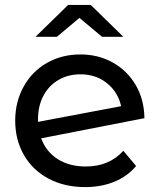

<svg xmlns="http://www.w3.org/2000/svg" viewBox="-20 -757 652 783"><path d="M483 -142C444.3 -99.3 393.3 -78 330 -78C285.3 -78 247.2 -88 215.5 -108C183.8 -128 161.3 -156.3 148 -193L569 -275C568.3 -326.3 556.3 -371.7 533 -411C509.7 -450.3 478.3 -480.8 439 -502.5C399.7 -524.2 356 -535 308 -535C257.3 -535 211.8 -523.5 171.5 -500.5C131.2 -477.5 99.5 -445.3 76.5 -404C53.5 -362.7 42 -316.3 42 -265C42 -213 53.8 -166.3 77.5 -125C101.2 -83.7 134.7 -51.5 178 -28.5C221.3 -5.5 271 6 327 6C371 6 410.8 -1.3 446.5 -16C482.2 -30.7 511.7 -52 535 -80ZM218.5 -431C244.8 -446.3 274.7 -454 308 -454C350 -454 386 -442 416 -418C446 -394 465.3 -362.7 474 -324L135 -260V-270C135 -306.7 142.3 -338.8 157 -366.5C171.7 -394.2 192.2 -415.7 218.5 -431ZM396 -607H483L350 -737H258L125 -607H212L304 -684Z"/></svg>

Font: ICO Headline
Style: Regular
Weight: 500
Designer: Julieta Ulanovsky
Foundry: Julieta Ulanovsky
Version: Version 7.200